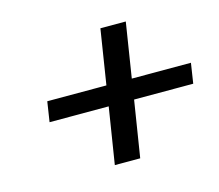

<svg xmlns="http://www.w3.org/2000/svg" viewBox="-70 -587 684 599"><g transform="rotate(-15 272.0 -287.0)"><path d="M70 -257H261L232 -75H314L343 -257H534L544 -322H353L381 -499H299L271 -322H80Z"/></g></svg>

Font: Charger Sport
Style: DfBdExtObl
Weight: 400
Designer: Jasper
Foundry: Cannot Into Space Fonts
Version: Version 1.1